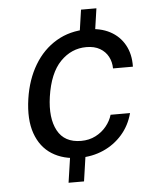

<svg xmlns="http://www.w3.org/2000/svg" viewBox="-52 -767 639 810"><g transform="rotate(-5 267.5 -361.5)"><path d="M261 -101Q192.6 -101 144.6 -131.4Q96.5 -161.8 75.6 -221.3Q54.6 -280.8 67.3 -367.7Q79.3 -448.3 115.6 -509.1Q151.8 -570 209.1 -604Q266.3 -638 340.6 -638Q396.1 -638 436.4 -616.7Q476.6 -595.4 498.2 -556.3Q519.9 -517.3 518.6 -464.2H434.4Q434.2 -491.5 422.3 -514.1Q410.3 -536.7 387.2 -550.1Q364 -563.6 329.8 -563.6Q266.5 -563.6 219.7 -515.6Q173 -467.6 158.4 -368.3Q145.5 -278.9 174.5 -225.1Q203.5 -171.3 274 -171.3Q308.1 -171.3 335.4 -185.3Q362.6 -199.2 381 -221.8Q399.5 -244.4 407.1 -270.3H489.5Q475.8 -218.6 442.5 -180.4Q409.2 -142.3 362.3 -121.6Q315.5 -101 261 -101ZM205.5 0 226.6 -143.1H291.8L271 0ZM300.7 -579.9 321.5 -723H386.7L365.9 -579.9Z"/></g></svg>

Font: Public Sans Thin
Style: Italic
Weight: 100
Italic angle: -8°
Designer: The Public Sans project authors (U.S. Web Design System). Libre Franklin designed by Pablo Impallari and Rodrigo Fuenzal
Version: Version 2.000